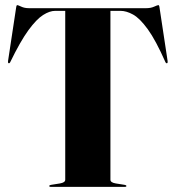

<svg xmlns="http://www.w3.org/2000/svg" viewBox="-20 -732 688 752"><path d="M92.5 -700H553.5Q570.5 -700 583.8 -706Q597 -712 600.5 -712Q601.5 -712 602.8 -710.2Q604 -708.5 605 -701L636.5 -493Q637.5 -486 634.5 -484.5Q631 -483 628 -488.5Q590 -574.5 558.8 -617.5Q527.5 -660.5 501.2 -675Q475 -689.5 452 -689.5H412.5V-28Q412.5 -17 433.5 -13.5L468 -8Q475 -7 475 -3.5Q475 0 469.5 0H178.5Q173 0 173 -3.5Q173 -7 180 -8L214.5 -13.5Q235.5 -17 235.5 -28V-689.5H196Q174.5 -689.5 148.8 -673.2Q123 -657 91.2 -613.5Q59.5 -570 20 -488.5Q17 -483 13.5 -484.5Q10.5 -486 11.5 -493L43 -701Q44 -708.5 45.2 -710.2Q46.5 -712 47.5 -712Q50.5 -712 63.2 -706Q76 -700 92.5 -700Z"/></svg>

Font: Fraunces 144pt S000
Style: Bold
Weight: 700
Version: Version 1.000; ttfautohint (v1.8.3)